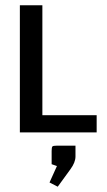

<svg xmlns="http://www.w3.org/2000/svg" viewBox="-20 -500 405 725"><path d="M198 205 167 189 195 127 175 120V70Q175 56 178 53Q181 50 195 50H265V91Q265 113 246 139ZM55 0V-480H140V-65H345V0Z"/></svg>

Font: Glametrix
Style: Bold
Weight: 700
Designer: gluk
Foundry: gluk
Version: Version 0.40